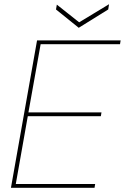

<svg xmlns="http://www.w3.org/2000/svg" viewBox="-20 -892 593 912"><path d="M32 0 156 -700H553L550 -682H173L115 -358H462L459 -340H112L55 -18H432L429 0ZM498 -872 494 -847 354 -760 246 -847 250 -870 356 -786Z"/></svg>

Font: DM Sans 9pt Thin
Style: Italic
Weight: 250
Italic angle: -10°
Version: Version 4.004;gftools[0.9.30]